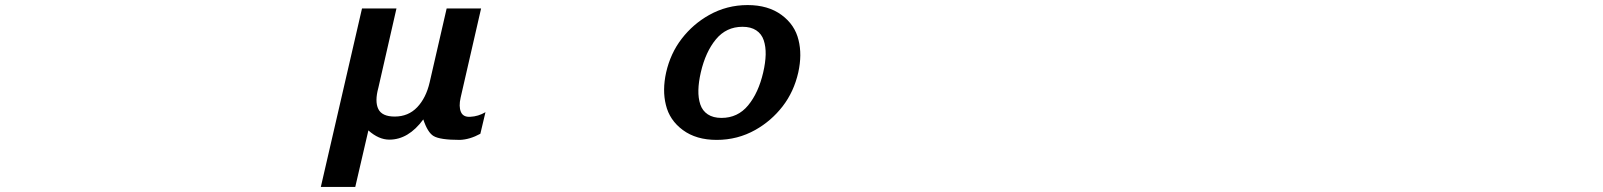

<svg xmlns="http://www.w3.org/2000/svg" viewBox="-20 -533 6272 751"><path d="M1781.7 -150.9Q1773.9 -116.7 1782.7 -95.5Q1791.5 -74.2 1819.8 -76.2Q1850.6 -77.6 1878.9 -94.2L1858.9 -9.8Q1817.9 12.7 1778.8 14.2Q1700.7 14.2 1675.8 -1Q1652.8 -14.6 1635.7 -65.9Q1577.6 13.2 1502.9 13.2Q1461.4 13.2 1420.9 -22.9L1369.6 198.2H1234.9L1396 -500H1530.8L1460 -189.9Q1445.3 -136.2 1459.7 -106.7Q1474.1 -77.1 1523.9 -77.1Q1577.1 -77.1 1611.8 -113.5Q1646.5 -149.9 1660.6 -210.9L1727.1 -500H1861.8Z M3102.5 -250Q3085.4 -174.3 3041.3 -117.2Q2997.1 -60.1 2934.6 -24.9Q2865.2 14.2 2783.2 14.2Q2703.1 14.2 2650.9 -24.4Q2598.6 -63 2584.5 -123Q2570.3 -179.7 2585.4 -249Q2602.5 -324.7 2646.7 -381.8Q2690.9 -439 2753.4 -474.1Q2822.8 -513.2 2904.3 -513.2Q2984.4 -513.2 3036.9 -474.6Q3089.4 -436 3103.5 -376Q3117.7 -319.3 3102.5 -250ZM2802.2 -71.8Q2865.7 -71.8 2906.2 -120.8Q2946.8 -169.9 2965.3 -250Q2974.1 -288.1 2974.9 -319.3Q2975.6 -350.6 2967.3 -375.5Q2959 -400.4 2938 -414.3Q2917 -428.2 2884.3 -428.2Q2820.8 -428.2 2780.3 -379.2Q2739.7 -330.1 2721.2 -250Q2712.4 -211.9 2711.7 -180.7Q2710.9 -149.4 2719.2 -124.5Q2727.5 -99.6 2748.5 -85.7Q2769.5 -71.8 2802.2 -71.8Z"/></svg>

Font: Perun
Style: Bold Italic
Weight: 700
Italic angle: -12°
Foundry: Copyright (c) Stefan Peev, Context Ltd, 2016
Version: Version 001.000